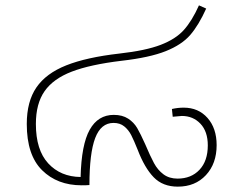

<svg xmlns="http://www.w3.org/2000/svg" viewBox="-20 -690 892 717"><path d="M789 -148Q789 -79 749 -36Q709 7 644 7Q588 7 554 -28Q520 -63 494 -131Q480 -166 470 -185.5Q460 -205 444 -218Q428 -231 404 -231Q357 -231 335.5 -174.5Q314 -118 314 1Q304 2 285 2Q194 2 137 -54.5Q80 -111 80 -227Q80 -311 116 -363.5Q152 -416 227.5 -446Q303 -476 426 -490Q524 -501 580 -522.5Q636 -544 666.5 -578Q697 -612 723 -670L750 -658Q722 -596 690.5 -559.5Q659 -523 599 -499Q539 -475 434 -463Q317 -449 248 -422.5Q179 -396 146.5 -349.5Q114 -303 114 -227Q114 -130 160 -80Q206 -30 281 -29Q284 -150 315 -205.5Q346 -261 405 -261Q437 -261 458.5 -247Q480 -233 492.5 -211.5Q505 -190 522 -152Q541 -107 555 -81Q569 -55 590.5 -39Q612 -23 643 -23Q694 -23 725 -56Q756 -89 756 -147Q756 -199 728.5 -228Q701 -257 659 -257Q655 -257 625 -254L622 -283Q644 -288 666 -288Q721 -288 755 -249.5Q789 -211 789 -148Z"/></svg>

Font: FiraGO UltraLight
Style: Regular
Weight: 200
Designer: bBox Type
Foundry: bBox Type GmbH
Version: Version 1.001